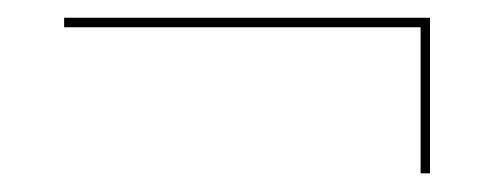

<svg xmlns="http://www.w3.org/2000/svg" viewBox="-20 -239 546 212"><path d="M444.4 -47.6V-208.9H50.8V-219.4H454.8V-47.6Z"/></svg>

Font: Playfair 144pt SemiCondensed Black
Style: Regular
Weight: 900
Width: 4
Designer: Claus Eggers Sørensen
Foundry: Claus Eggers Sørensen
Version: Version 2.203